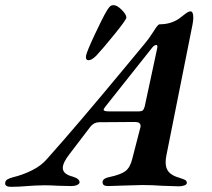

<svg xmlns="http://www.w3.org/2000/svg" viewBox="-84 -718 821 743"><path d="M-64 -8Q-64 -18 -56.5 -23Q-49 -28 -34 -32Q4 -41 40 -59Q76 -77 98 -103Q216 -235 408 -467L476 -549Q490 -565 510 -596Q512 -600 518 -608.5Q524 -617 527.5 -620.5Q531 -624 534 -624Q577 -624 609 -646Q623 -657 634.5 -665.5Q646 -674 653 -674Q664 -674 664 -650Q664 -638 661 -623L560 -117Q557 -102 557 -90Q557 -66 569.5 -52Q582 -38 610 -30Q626 -25 632.5 -21.5Q639 -18 639 -10Q639 -4 629.5 -0.5Q620 3 608 3Q593 3 545 1Q505 -2 466 -2Q446 -2 396 0Q350 2 334 2Q313 2 313 -12Q312 -20 320 -25.5Q328 -31 340 -33Q383 -42 401.5 -56Q420 -70 428 -104L459 -224Q460 -226 460 -230Q460 -246 439 -246L300 -245Q280 -245 266 -228L186 -123Q159 -89 159 -68Q159 -44 199 -34Q224 -26 224 -12Q223 -6 214 -2Q205 2 193 2L146 1Q110 -1 90 -1Q70 -1 52.5 0Q35 1 22 2Q-13 5 -41 5Q-64 5 -64 -8ZM454 -287Q464 -287 468.5 -291Q473 -295 476 -306L523 -525Q528 -544 521 -544Q518 -544 513.5 -541.5Q509 -539 506 -535L325 -307Q317 -297 317 -293Q317 -287 338 -287ZM249 -503Q253 -521 283 -585Q313 -649 329 -676Q337 -689 342 -693.5Q347 -698 356 -698Q369 -698 387 -680Q405 -662 405 -650Q405 -642 360.5 -587Q316 -532 289 -503Q271 -485 259 -485Q246 -485 249 -503Z"/></svg>

Font: EB Garamond SemiBold
Style: Italic
Weight: 600
Italic angle: -17.2°
Designer: Georg Duffner and Octavio Pardo
Foundry: Georg Duffner
Version: Version 1.000